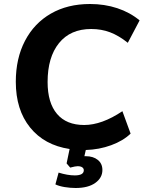

<svg xmlns="http://www.w3.org/2000/svg" viewBox="-20 -741 725 960"><path d="M409 9 402 40H409Q446 40 469 58.5Q492 77 492 109Q492 148 456.5 173.5Q421 199 358 199Q332 199 304 194.5Q276 190 257 181L273 122Q318 136 354 136Q399 136 399 110Q399 101 391 95.5Q383 90 368 90Q357 90 331 97L313 76L328 4Q202 -15 130.5 -103.5Q59 -192 59 -332Q59 -449 105 -537Q151 -625 234.5 -673Q318 -721 430 -721Q503 -721 566.5 -700Q630 -679 678 -639L619 -527Q574 -563 530.5 -579.5Q487 -596 436 -596Q332 -596 275 -525.5Q218 -455 218 -331Q218 -227 265 -171.5Q312 -116 401 -116Q489 -116 592 -185L633 -73Q596 -37 536 -15Q476 7 409 9Z"/></svg>

Font: Muli ExtraBold
Style: Italic
Weight: 800
Italic angle: -4.541°
Designer: Vernon Adams
Foundry: Vernon Adams
Version: Version 2.000